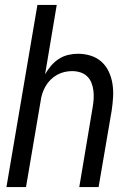

<svg xmlns="http://www.w3.org/2000/svg" viewBox="-20 -755 540 775"><path d="M6 0 131 -735H209L162 -455Q172 -473 186 -489.5Q200 -506 218 -517.5Q236 -529 256 -533.5Q276 -538 295 -538Q322 -538 347 -530Q372 -522 390.5 -505Q409 -488 419.5 -465Q430 -442 434 -416.5Q438 -391 436.5 -364Q435 -337 431 -310L378 0H300L354 -322Q357 -339 358 -356Q359 -373 357 -389.5Q355 -406 349 -421Q343 -436 331.5 -447Q320 -458 304 -463Q288 -468 271 -468Q256 -468 240.5 -464.5Q225 -461 210.5 -453Q196 -445 184 -433Q172 -421 164 -407Q156 -393 151 -378Q146 -363 144 -347L85 0Z"/></svg>

Font: iosevka_custom_sans_ss08
Style: Italic
Weight: 400
Italic angle: -10°
Designer: Belleve Invis
Foundry: Belleve Invis
Version: Version 10.3.0; ttfautohint (v1.8.3)